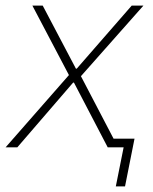

<svg xmlns="http://www.w3.org/2000/svg" viewBox="-30 -528 550 688"><path d="M385 140 413 0H356L235 -232H232L32 0H-10L217 -259L86 -508H123L242 -282H245L442 -508H484L260 -255L377 -31H452L418 140Z"/></svg>

Font: IBM Plex Sans ExtraLight
Style: Italic
Weight: 250
Italic angle: -11.31°
Designer: Mike Abbink, Paul van der Laan, Pieter van Rosmalen
Foundry: Bold Monday
Version: Version 3.201